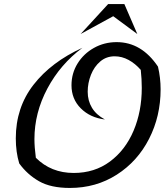

<svg xmlns="http://www.w3.org/2000/svg" viewBox="-20 -918 814 948"><path d="M75 -111Q58 -167 58 -235Q58 -387 145.5 -499.5Q233 -612 387 -682Q278 -601 214 -481Q150 -361 150 -231Q150 -192 157 -139Q232 -64 344 -64Q447 -64 523 -120.5Q599 -177 639.5 -272.5Q680 -368 680 -484Q680 -528 675 -573Q648 -604 615 -622Q582 -640 546 -640Q505 -640 475 -614.5Q445 -589 429 -548.5Q413 -508 413 -465Q413 -421 434 -386Q455 -351 498 -328Q425 -337 379 -383Q333 -429 333 -497Q333 -556 363 -604.5Q393 -653 444 -681.5Q495 -710 556 -710Q679 -710 760 -589Q773 -534 773 -477Q773 -344 716 -232.5Q659 -121 556.5 -55.5Q454 10 325 10Q231 10 173 -23Q115 -56 75 -111ZM514 -898H594L658 -750L539 -838L378 -750Z"/></svg>

Font: Srisakdi
Style: Bold
Weight: 700
Designer: Cadson Demak Co.,Ltd.
Foundry: Cadson Demak Co.,Ltd.
Version: Version 1.000